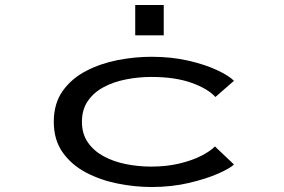

<svg xmlns="http://www.w3.org/2000/svg" viewBox="-20 -740 1140 771"><path d="M588 11Q522 11 453 -2.8Q384 -16.5 325.8 -47Q267.5 -77.5 231.8 -127.8Q196 -178 196 -251Q196 -324.5 231.8 -374.8Q267.5 -425 326 -455.2Q384.5 -485.5 453.2 -498.8Q522 -512 588 -512Q669.5 -512 737.2 -496.2Q805 -480.5 852.5 -458Q900 -435.5 919.5 -415.5L845 -350.5Q814.5 -384 748.8 -407.5Q683 -431 587.5 -431Q536 -431 486.2 -421.2Q436.5 -411.5 396.5 -390.2Q356.5 -369 332.8 -334.5Q309 -300 309 -251Q309 -202.5 332.8 -168.2Q356.5 -134 396.2 -112.5Q436 -91 485.5 -81Q535 -71 586.5 -71Q650.5 -71 702.2 -83.8Q754 -96.5 790 -115.2Q826 -134 843 -152L919.5 -79.5Q904.5 -64.5 856.8 -43.2Q809 -22 739.2 -5.5Q669.5 11 588 11ZM523 -720H637.5V-598H523Z"/></svg>

Font: Trispace Expanded
Style: Regular
Weight: 400
Width: 7
Designer: Tyler Finck
Foundry: Etcetera Type Company
Version: Version 1.210; ttfautohint (v1.8.3)